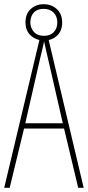

<svg xmlns="http://www.w3.org/2000/svg" viewBox="-20 -891 417 911"><path d="M351 0 284 -281H94L26 0H0L170 -714H208L377 0ZM208 -612Q202 -637 198 -655Q194 -673 189 -695Q185 -673 180.5 -655.5Q176 -638 170 -612L100 -306H278ZM189 -699Q153 -699 127 -721.5Q101 -744 101 -785Q101 -826 126 -848.5Q151 -871 187 -871Q225 -871 250 -847.5Q275 -824 275 -784Q275 -745 251 -722Q227 -699 189 -699ZM189 -721Q218 -721 235 -738.5Q252 -756 252 -784Q252 -813 234.5 -831Q217 -849 187 -849Q156 -849 140 -831Q124 -813 124 -785Q124 -759 140.5 -740Q157 -721 189 -721Z"/></svg>

Font: Noto Sans Lao ExtraCondensed Thin
Style: Regular
Weight: 100
Width: 2
Designer: Monotype Design Team
Foundry: Monotype Imaging Inc.
Version: Version 2.003; ttfautohint (v1.8.4.7-5d5b)